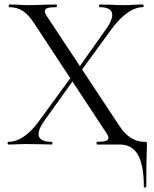

<svg xmlns="http://www.w3.org/2000/svg" viewBox="-20 -645 687 857"><path d="M17 -12Q86 -12 153 -103L304 -310L316 -299L175 -102Q152 -68 152 -47Q152 -12 211 -12Q214 -12 214 -6Q214 0 211 0Q181 0 165 -1L96 -2L54 -1Q43 0 17 0Q14 0 14 -6Q14 -12 17 -12ZM319 -325 454 -516Q481 -554 481 -578Q481 -613 425 -613Q422 -613 422 -619Q422 -625 425 -625L470 -624Q508 -622 539 -622Q557 -622 581 -624L618 -625Q621 -625 621 -619Q621 -613 618 -613Q585 -613 549 -588Q513 -563 477 -514L332 -315ZM413 -12Q440 -12 452 -16Q464 -20 464 -29Q464 -38 455 -51L133 -540Q107 -580 81.5 -596.5Q56 -613 21 -613Q19 -613 19 -619Q19 -625 21 -625L59 -624Q85 -622 97 -622Q131 -622 179 -624L231 -625Q234 -625 234 -619Q234 -613 231 -613Q205 -613 192.5 -609Q180 -605 180 -595Q180 -587 189 -573L513 -83Q559 -12 625 -12Q633 -12 634.5 -10.5Q636 -9 636 0Q636 17 635 29Q633 79 633 187Q633 192 627.5 192Q622 192 622 187Q622 93 596 46.5Q570 0 514 0H413Q411 0 411 -6Q411 -12 413 -12Z"/></svg>

Font: Cormorant Infant
Style: Regular
Weight: 400
Designer: Christian Thalmann (Catharsis Fonts)
Foundry: Catharsis Fonts
Version: Version 4.000